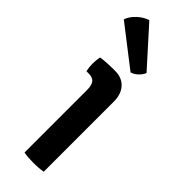

<svg xmlns="http://www.w3.org/2000/svg" viewBox="-259 -762 785 785"><g transform="rotate(45 133.0 -370.0)"><path d="M201.5 0Q177.5 4.5 146 4.5Q114.5 4.5 90.5 0V-361.5Q90.5 -387.5 81 -400.8Q71.5 -414 46.5 -414H34.5Q30 -433 30 -453Q30 -462.5 31 -472.8Q32 -483 34.5 -493.5Q54 -496 72 -497Q90 -498 101.5 -498H116.5Q156 -498 178.8 -473Q201.5 -448 201.5 -404.5ZM68.5 -743.5Q44.5 -736 22.5 -715.8Q0.5 -695.5 -7.5 -672L165.5 -538Q180.5 -542.5 194 -555Q207.5 -567.5 213.5 -582.5Z"/></g></svg>

Font: Signika Negative Light Medium
Style: Regular
Weight: 500
Version: Version 2.001